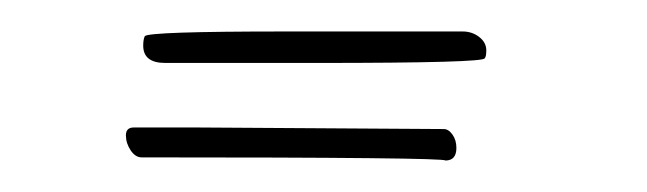

<svg xmlns="http://www.w3.org/2000/svg" viewBox="-20 -392 411 122"><path d="M71 -363Q71 -367 72 -369Q74 -372 161 -372H274Q280 -372 284.5 -368.5Q289 -365 289 -360Q289 -356 288 -355Q288 -352 182 -352H85Q71 -352 71 -363ZM70 -292Q66 -292 63 -296.5Q60 -301 60 -306Q60 -311 65 -311H105L262 -310Q265 -310 267.5 -306.5Q270 -303 270 -298Q270 -290 263 -290Q263 -292 70 -292Z"/></svg>

Font: Amatic SC
Style: Regular
Weight: 400
Designer: Multiple Designers
Foundry: Vernon Adams
Version: Version 2.505